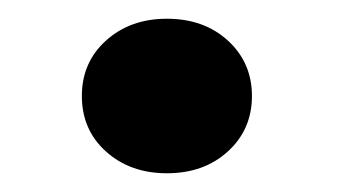

<svg xmlns="http://www.w3.org/2000/svg" viewBox="-20 -437 361 205"><path d="M158.2 -417Q197.8 -417 223.4 -393.6Q249 -370.1 249 -334.5Q249 -298.8 223.4 -275.4Q197.8 -252 158.2 -252Q119.1 -252 93.3 -275.1Q67.4 -298.3 67.4 -334.5Q67.4 -370.6 93.3 -393.8Q119.1 -417 158.2 -417Z"/></svg>

Font: Vazir Black FD
Style: Black-FD
Weight: 900
Designer: Saber Rastikerdar
Foundry: Saber Rastikerdar
Version: Version 30.0.0